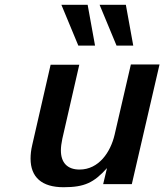

<svg xmlns="http://www.w3.org/2000/svg" viewBox="-20 -771 688 804"><path d="M378 -580 347 -751H237L308 -580ZM538 -580 507 -751H397L468 -580ZM108 -107C108 -29 155 13 246 13C334 13 373 -6 428 -67L412 0H532L648 -501H528L460 -207C443 -134 394 -61 313 -61C262 -61 235 -90 235 -141C235 -155 237 -171 241 -190L312 -500H192L115 -164C110 -143 108 -124 108 -107Z"/></svg>

Font: Perun SemiBold Italic
Style: Regular
Weight: 400
Italic angle: -12°
Foundry: Copyright (c) Stefan Peev, Context Ltd, 2016
Version: Version 1.026